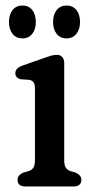

<svg xmlns="http://www.w3.org/2000/svg" viewBox="-20 -675 346 695"><path d="M212.5 -446.5V-93.5Q212.5 -76 218.5 -67.5Q224.5 -59 235.5 -55.5L253 -50.5Q274.5 -41 274.5 -24.5Q274.5 0 245.5 0H72.5Q43.5 0 43.5 -24.5Q43.5 -41 65 -50.5L83.5 -55.5Q94.5 -59 100.5 -67.5Q106.5 -76 106.5 -93.5V-354Q106.5 -370.5 101.2 -377.2Q96 -384 86 -386L55 -388Q35.5 -393.5 35.5 -410Q35.5 -428.5 61 -437.5L141 -465.5Q154.5 -470.5 165 -473.5Q175.5 -476.5 187 -476.5Q198 -476.5 205.2 -468.5Q212.5 -460.5 212.5 -446.5ZM61.3 -536Q38.9 -536 25.7 -552.2Q12.5 -568.5 12.5 -595.5Q12.5 -622.5 25.7 -638.8Q38.9 -655 61.3 -655Q83.7 -655 96.7 -638.8Q109.7 -622.5 109.7 -595.5Q109.7 -569 96.7 -552.5Q83.7 -536 61.3 -536ZM220.9 -536Q198.5 -536 185.3 -552.2Q172.1 -568.5 172.1 -595.5Q172.1 -622.5 185.3 -638.8Q198.5 -655 220.9 -655Q243.3 -655 256.5 -638.8Q269.7 -622.5 269.7 -595.5Q269.7 -569 256.5 -552.5Q243.3 -536 220.9 -536Z"/></svg>

Font: Fraunces 9pt SuperSoft
Style: Regular
Weight: 400
Version: Version 1.000;[b76b70a41]